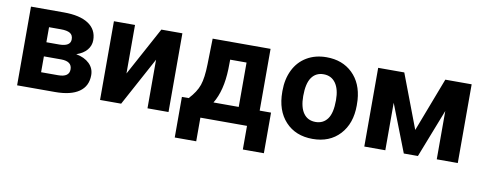

<svg xmlns="http://www.w3.org/2000/svg" viewBox="-60 -824 3209 1269"><g transform="rotate(10 1544.5 -189.5)"><path d="M63.5 0V-528.3H284.2Q392.1 -528.3 449.7 -490.2Q507.3 -452.1 507.3 -380.9Q507.3 -344.2 483.2 -315.2Q459 -286.1 412.6 -270.5Q469.2 -259.8 501.7 -228.3Q534.2 -196.8 534.2 -150.9Q534.2 -77.1 478.8 -38.6Q423.3 0 317.9 0ZM204.6 -219.2V-112.8H318.4Q393.1 -112.8 393.1 -165Q393.1 -218.3 321.8 -219.2ZM204.6 -314H292Q366.2 -314.9 366.2 -361.8Q366.2 -390.6 345.9 -402.8Q325.7 -415 284.2 -415H204.6Z M938.5 -528.3H1079.6V0H938.5V-326.2L761.7 0H620.1V-528.3H761.7V-202.6Z M1194.8 -113.8Q1242.7 -164.6 1259.8 -214.4Q1276.9 -264.2 1278.8 -355.5L1282.7 -528.3H1671.4V-113.8H1747.6V158.7H1606.4V0H1293.5V158.7H1149.4V-113.8ZM1361.3 -113.8H1530.8V-411.6H1420.9L1419.9 -348.1Q1415.5 -202.6 1361.3 -113.8Z M1796.9 -269Q1796.9 -347.7 1827.1 -409.2Q1857.4 -470.7 1914.3 -504.4Q1971.2 -538.1 2046.4 -538.1Q2153.3 -538.1 2220.9 -472.7Q2288.6 -407.2 2296.4 -294.9L2297.4 -258.8Q2297.4 -137.2 2229.5 -63.7Q2161.6 9.8 2047.4 9.8Q1933.1 9.8 1865 -63.5Q1796.9 -136.7 1796.9 -262.7ZM1938 -258.8Q1938 -183.6 1966.3 -143.8Q1994.6 -104 2047.4 -104Q2098.6 -104 2127.4 -143.3Q2156.2 -182.6 2156.2 -269Q2156.2 -342.8 2127.4 -383.3Q2098.6 -423.8 2046.4 -423.8Q1994.6 -423.8 1966.3 -383.5Q1938 -343.3 1938 -258.8Z M2706.1 -166.5 2844.2 -528.3H3021V0H2879.9V-324.2L2753.4 0H2658.7L2534.7 -318.8V0H2393.6V-528.3H2568.8Z"/></g></svg>

Font: SteelSelectRoboto
Style: Roboto-Bold
Weight: 700
Designer: Google
Version: Version 2.137; 2017